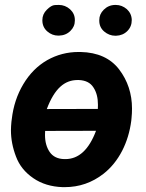

<svg xmlns="http://www.w3.org/2000/svg" viewBox="-20 -749 592 779"><path d="M382.8 -665C382.8 -647 389.6 -632.3 402.8 -621.1C416 -609.9 431.2 -604 447.8 -604C448.7 -604 449.7 -604 450.7 -604C468.8 -604.5 484.4 -610.8 496.6 -623C508.8 -635.3 514.6 -649.9 514.6 -668C514.2 -685.5 507.3 -700.2 494.6 -711.9C481.4 -723.1 466.8 -729 449.7 -729C448.7 -729 447.8 -729 446.8 -729C428.2 -728.5 413.1 -721.7 400.9 -709.5C388.7 -697.3 382.8 -683.6 382.8 -667.5C382.8 -666.5 382.8 -666 382.8 -665ZM151.9 -665C152.3 -647 159.2 -632.3 172.4 -621.1C185.5 -609.9 200.2 -604.5 216.3 -604.5C217.3 -604.5 218.3 -604.5 219.2 -604.5C237.8 -605 253.4 -611.3 265.6 -623.5C277.8 -635.3 283.7 -649.4 283.7 -665.5C283.7 -666.5 283.7 -667 283.7 -668C283.7 -685.1 277.3 -699.2 264.2 -711.4C251 -723.1 235.8 -729 218.8 -729C217.8 -729 212.4 -729 202.6 -728.5C192.9 -728 182.1 -721.7 169.9 -709.5C157.7 -697.3 151.9 -683.6 151.9 -667.5C151.9 -666.5 151.9 -666 151.9 -665ZM26.4 -255.4C25.4 -243.7 24.4 -231.9 24.4 -220.7C24.4 -185.1 31.2 -149.4 44.9 -113.8C58.1 -78.1 81.5 -49.3 114.7 -26.4C147.9 -3.4 188 8.8 234.4 10.3C236.8 10.3 239.3 10.3 242.2 10.3C301.3 10.3 353.5 -7.8 399.9 -43.9C462.4 -92.8 501.5 -171.4 512.7 -259.8L513.7 -270.5C515.1 -283.7 515.6 -296.4 515.6 -308.6C515.6 -368.7 498 -421.9 463.4 -467.3C428.7 -512.7 376.5 -536.6 306.6 -538.1C304.2 -538.1 301.3 -538.1 298.8 -538.1C252.9 -538.1 210.4 -526.9 171.4 -504.9C132.3 -482.4 100.1 -450.2 74.7 -407.7C49.3 -365.2 33.7 -317.9 27.8 -265.6ZM299.3 -424.3C326.7 -423.3 346.7 -413.6 358.9 -394.5C371.6 -375.5 377.4 -352.1 377.4 -323.7C377.4 -318.4 377.4 -313 377 -307.1L169.9 -306.6C201.7 -391.1 242.7 -424.3 294.9 -424.3C296.4 -424.3 297.9 -424.3 299.3 -424.3ZM241.2 -103.5C214.4 -104 194.3 -113.8 181.6 -132.3C168.9 -150.9 162.6 -173.8 162.6 -201.7C162.6 -207 162.6 -212.4 163.1 -217.8L369.6 -218.3C340.8 -141.6 299.3 -103.5 245.1 -103.5C244.1 -103.5 242.7 -103.5 241.2 -103.5Z"/></svg>

Font: Roboto
Style: Bold Italic
Weight: 700
Italic angle: -12°
Designer: Google
Version: Version 2.137; 2017